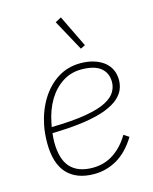

<svg xmlns="http://www.w3.org/2000/svg" viewBox="-115 -834 737 923"><g transform="rotate(-15 253.0 -372.5)"><path d="M239 12Q152 12 105 -38Q58 -88 58 -191Q58 -213 60 -235Q62 -257 66 -277Q80 -347 114 -402Q148 -457 198 -488.5Q248 -520 311 -520Q346 -520 375 -511.5Q404 -503 425.5 -487Q447 -471 458.5 -447.5Q470 -424 470 -394Q470 -371 461 -348.5Q452 -326 429 -305.5Q406 -285 364 -268.5Q322 -252 256 -242Q190 -232 95 -230Q94 -222 93 -208.5Q92 -195 92 -187Q92 -100 129.5 -59.5Q167 -19 240 -19Q299 -19 345 -50Q391 -81 422 -134L448 -117Q407 -50 353.5 -19Q300 12 239 12ZM307 -490Q255 -490 213 -462.5Q171 -435 143 -388Q115 -341 103 -279L99 -259Q205 -261 271 -272.5Q337 -284 372.5 -303Q408 -322 421.5 -345.5Q435 -369 435 -394Q435 -439 403.5 -464.5Q372 -490 307 -490ZM332 -587 248 -741 278 -757 355 -598Z"/></g></svg>

Font: IBM Plex Sans ExtraLight
Style: Italic
Weight: 250
Italic angle: -11.31°
Designer: Mike Abbink, Paul van der Laan, Pieter van Rosmalen
Foundry: Bold Monday
Version: Version 3.201